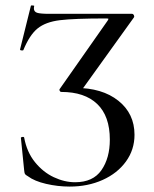

<svg xmlns="http://www.w3.org/2000/svg" viewBox="-20 -676 567 708"><path d="M83 -26Q74 -31 72 -34.5Q70 -38 69 -49L57 -168Q57 -170 62.5 -171Q68 -172 69 -169Q79 -115 109 -78Q139 -41 178.5 -22.5Q218 -4 257 -4Q323 -4 354 -48.5Q385 -93 385 -161Q385 -248 338.5 -292.5Q292 -337 206 -337Q202 -337 200 -341.5Q198 -346 201 -349L377 -600L380 -606Q380 -608 372 -608Q253 -608 200.5 -601.5Q148 -595 118.5 -571Q89 -547 66 -491Q65 -490 62 -490Q53 -490 54 -494L94 -655Q94 -656 98 -656Q108 -656 106 -653Q105 -650 105 -645Q105 -633 116.5 -629Q128 -625 163 -625H467Q471 -625 473.5 -620.5Q476 -616 474 -612L280 -342L257 -352Q357 -352 416.5 -304.5Q476 -257 476 -179Q476 -124 444.5 -80.5Q413 -37 358.5 -12.5Q304 12 237 12Q193 12 150 2Q107 -8 83 -26Z"/></svg>

Font: Cormorant Infant Medium
Style: Regular
Weight: 500
Designer: Christian Thalmann (Catharsis Fonts)
Foundry: Catharsis Fonts
Version: Version 4.000